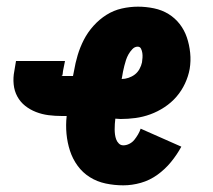

<svg xmlns="http://www.w3.org/2000/svg" viewBox="-20 -548 640 576"><path d="M350 8Q323 8 297 2.5Q271 -3 249.5 -16.5Q228 -30 213 -50.5Q198 -71 190 -95.5Q182 -120 179.5 -146.5Q177 -173 180 -200H166Q145 -200 125.5 -202.5Q106 -205 88 -212Q70 -219 55.5 -230.5Q41 -242 32 -258.5Q23 -275 21 -295Q19 -315 23 -335L28 -365H175L169 -335Q169 -333 168.5 -330.5Q168 -328 168 -326Q168 -325 167.5 -324Q167 -323 167 -322Q167 -322 167 -322Q167 -322 167 -321Q167 -321 166.5 -321Q166 -321 166 -321Q166 -321 166 -321Q166 -321 166 -321Q166 -321 166 -321Q166 -321 166 -321Q165 -321 165 -321Q165 -321 165 -320Q165 -320 165 -320Q165 -320 166 -320H199L202 -335Q206 -359 213 -382.5Q220 -406 231.5 -428.5Q243 -451 260.5 -470.5Q278 -490 299.5 -503.5Q321 -517 345.5 -522.5Q370 -528 394 -528Q418 -528 442 -523Q466 -518 485.5 -506Q505 -494 519 -476Q533 -458 540.5 -436Q548 -414 550.5 -389.5Q553 -365 549 -341Q545 -319 535 -297.5Q525 -276 509.5 -258Q494 -240 473.5 -226.5Q453 -213 431 -205Q409 -197 386.5 -194Q364 -191 342 -191Q338 -191 334 -191.5Q330 -192 326 -192Q325 -184 324.5 -176Q324 -168 324 -160Q324 -152 325 -144.5Q326 -137 328.5 -130Q331 -123 336.5 -117.5Q342 -112 350 -112Q359 -112 368 -116.5Q377 -121 383 -128.5Q389 -136 394 -144.5Q399 -153 402 -162L524 -108Q511 -84 493 -62Q475 -40 452 -23.5Q429 -7 402.5 0.5Q376 8 350 8ZM345 -311Q355 -311 365.5 -314.5Q376 -318 384.5 -324.5Q393 -331 398.5 -341Q404 -351 406 -361Q407 -368 407.5 -375Q408 -382 407 -389Q406 -396 403 -402Q400 -408 393 -408Q384 -408 377 -400.5Q370 -393 365.5 -385Q361 -377 358 -368Q355 -359 353 -350.5Q351 -342 349 -333Q347 -324 346 -316Z"/></svg>

Font: Iosevka SS04 Heavy Extended
Style: Italic
Weight: 900
Width: 7
Italic angle: -9°
Monospace: yes
Designer: Belleve Invis
Foundry: Belleve Invis
Version: Version 19.0.0; ttfautohint (v1.8.4)